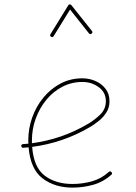

<svg xmlns="http://www.w3.org/2000/svg" viewBox="-20 -854 622 875"><path d="M487.3 -57.6Q450.2 -24.4 404.1 -11.7Q357.9 1 310.1 1Q229.5 1 174.1 -41Q118.7 -83 110.4 -182.6Q98.1 -181.6 85.9 -180.7Q78.1 -179.7 77.1 -188.5Q76.2 -196.3 85 -197.3Q97.2 -198.2 109.4 -199.2Q108.9 -207 108.9 -214.8Q108.9 -268.1 126.7 -318.4Q144.5 -368.7 177.5 -408.9Q210.4 -449.2 255.6 -473.1Q300.8 -497.1 355.5 -497.1Q386.7 -497.1 414.8 -484.9Q442.9 -472.7 460.9 -449.5Q479 -426.3 479 -393.1Q479 -363.3 464.6 -341.1Q450.2 -318.8 429.9 -302.7Q409.7 -286.6 391.6 -275.9Q268.6 -203.1 126.5 -184.6Q133.8 -90.8 184.1 -53.2Q234.4 -15.6 310.1 -15.6Q356.4 -15.6 399.4 -27.8Q442.4 -40 475.6 -70.3Q482.4 -76.2 487.8 -69.8Q493.7 -63 487.3 -57.6ZM355.5 -480.5Q305.7 -480.5 263.4 -458.3Q221.2 -436 190.4 -398.2Q159.7 -360.4 142.6 -313Q125.5 -265.6 125.5 -214.8Q125.5 -208 125.5 -201.2Q263.7 -219.7 382.8 -290.5Q410.2 -306.6 436.3 -331.5Q462.4 -356.4 462.4 -393.1Q462.4 -433.1 429.9 -456.8Q397.5 -480.5 355.5 -480.5ZM212.9 -686.5Q205.6 -690.9 210 -698.2L291 -829.6Q293.5 -834.5 298.3 -834Q303.2 -833.5 305.2 -830.6L398.9 -712.9Q404.3 -706.5 397.5 -700.7Q391.1 -695.3 385.3 -702.1L299.3 -810.5L224.6 -689.5Q220.2 -682.1 212.9 -686.5Z"/></svg>

Font: Mikhak-DS1-FD Thin
Style: Regular
Weight: 100
Designer: Amin Abedi
Version: Version 3.2